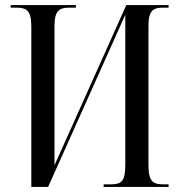

<svg xmlns="http://www.w3.org/2000/svg" viewBox="-20 -734 713 754"><path d="M103 -629V0H169L472 -676V-86C472 -19 455 -10 413 -10H387V0H642V-10H624C582 -10 563 -19 563 -86V-631C563 -694 582 -704 622 -704H642V-714H476L194 -85V-631C194 -693 213 -704 253 -704H278V-714H22V-704H44C85 -704 103 -692 103 -629Z"/></svg>

Font: Noto Serif Display Condensed
Style: Regular
Weight: 400
Width: 3
Designer: Monotype Design Team
Foundry: Monotype Imaging Inc.
Version: Version 2.009